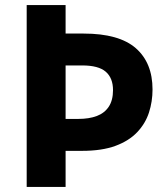

<svg xmlns="http://www.w3.org/2000/svg" viewBox="-20 -734 658 754"><path d="M579 -382.6Q579 -335.2 565 -292Q551 -248.9 518.9 -215Q486.8 -181 433.7 -161.3Q380.5 -141.6 302.2 -141.6H237.6V0H84.8V-714H237.6V-602.2H308Q447.5 -602.2 513.3 -544.8Q579 -487.3 579 -382.6ZM287.1 -267Q329.6 -267 360.1 -278.4Q390.5 -289.9 407.2 -315.1Q423.8 -340.3 423.8 -380.1Q423.8 -427.7 395.2 -452.4Q366.7 -477 302.8 -477H237.6V-267Z"/></svg>

Font: Noto Sans Khmer
Style: Regular
Weight: 400
Designer: Danh Hong and the Monotype Design Team
Foundry: Monotype Imaging Inc.
Version: Version 2.003